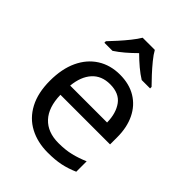

<svg xmlns="http://www.w3.org/2000/svg" viewBox="-220 -880 1004 1004"><g transform="rotate(45 282.0 -378.0)"><path d="M292 -546Q361 -546 410.5 -516Q460 -486 486.5 -431.5Q513 -377 513 -304V-251H146Q148 -160 192.5 -112.5Q237 -65 317 -65Q368 -65 407.5 -74.5Q447 -84 489 -102V-25Q448 -7 408 1.5Q368 10 313 10Q237 10 178.5 -21Q120 -52 87.5 -113.5Q55 -175 55 -264Q55 -352 84.5 -415Q114 -478 167.5 -512Q221 -546 292 -546ZM291 -474Q228 -474 191.5 -433.5Q155 -393 148 -321H421Q420 -389 389 -431.5Q358 -474 291 -474ZM329 -766Q341 -744 363.5 -716.5Q386 -689 410.5 -662.5Q435 -636 454 -617V-606H392Q366 -622 338 -645.5Q310 -669 283 -696Q256 -669 229 -646Q202 -623 176 -606H116V-617Q135 -637 158.5 -663Q182 -689 204 -716.5Q226 -744 239 -766Z"/></g></svg>

Font: Noto Sans Old Sogdian
Style: Regular
Weight: 400
Designer: Monotype Design Team
Foundry: Monotype Imaging Inc.
Version: Version 2.002; ttfautohint (v1.8.4.7-5d5b)